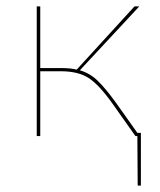

<svg xmlns="http://www.w3.org/2000/svg" viewBox="-20 -426 501 601"><path d="M410 -10H421V155H411L410 0H404L334 -99Q291 -160 258 -181.5Q225 -203 170 -203H106V0H95V-406H106V-213H171Q202 -213 220 -208L401 -406H416L230 -206Q261 -197 285.5 -173.5Q310 -150 344 -103Z"/></svg>

Font: EauTestInfant Hairline
Style: Italic
Weight: 250
Italic angle: -12°
Designer: Christian Thalmann (Catharsis Fonts)
Version: Version 0.001;PS 000.001;hotconv 1.0.88;makeotf.lib2.5.64775